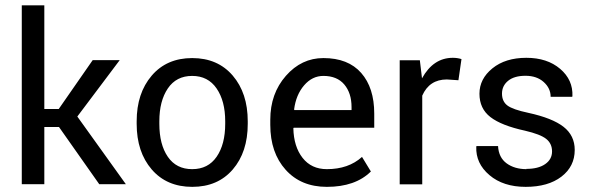

<svg xmlns="http://www.w3.org/2000/svg" viewBox="-20 -706 2269 736"><path d="M149.9 -219.2V0H63.5V-685.5H149.9V-288.1H205.1L335.4 -475.6H439L276.4 -259.3L462.4 0H360.4L206.1 -219.2Z M590.8 -241.2V-231.4Q590.8 -152.3 623.3 -105Q655.8 -57.6 716.8 -57.6Q777.8 -57.6 810.5 -105.2Q843.3 -152.8 843.3 -231.4V-241.2Q843.3 -318.8 810.3 -366.9Q777.3 -415 716.6 -415Q655.8 -415 623.3 -366.9Q590.8 -318.8 590.8 -241.2ZM503.9 -231.4V-241.2Q503.9 -348.6 561.5 -416Q619.1 -483.4 716.8 -483.4Q814.5 -483.4 872.1 -416.3Q929.7 -349.1 929.7 -241.2V-231.4Q929.7 -123 872.3 -56.4Q814.9 10.3 717 10.3Q619.1 10.3 561.5 -56.6Q503.9 -123.5 503.9 -231.4Z M1327.6 -295.4Q1327.6 -349.1 1299.8 -382.1Q1272 -415 1219.7 -415Q1176.8 -415 1145.8 -378.9Q1114.7 -342.8 1107.4 -286.6L1108.4 -284.2H1327.6ZM1232.9 10.3Q1133.8 10.3 1075 -55.2Q1016.1 -120.6 1016.1 -227.5V-247.1Q1016.1 -347.2 1075.9 -415.3Q1135.7 -483.4 1219.7 -483.4Q1314.5 -483.4 1364.5 -426.5Q1414.6 -369.6 1414.6 -270.5V-216.3H1106L1104.5 -214.4Q1106 -144 1139.9 -100.8Q1173.8 -57.6 1232.9 -57.6Q1315.9 -57.6 1367.7 -104.5L1401.9 -48.3H1401.4Q1341.8 10.3 1232.9 10.3Z M1598.6 0.5H1512.2V-475.1H1589.4L1597.7 -405.8Q1641.1 -484.4 1715.8 -484.4Q1733.4 -484.4 1749 -479.5L1737.3 -398.4L1692.9 -401.4Q1626 -401.4 1598.6 -339.4Z M1992.2 -205.1Q1902.3 -224.6 1860.1 -257.1Q1817.9 -289.6 1817.9 -346.7Q1817.9 -403.8 1867.7 -444.1Q1917.5 -484.4 1997.6 -484.4Q2077.6 -484.4 2127.2 -442.1Q2176.8 -399.9 2174.3 -337.4L2173.3 -335H2090.8Q2090.8 -367.7 2064.2 -391.6Q2037.6 -415.5 1994.4 -415.5Q1951.2 -415.5 1927.7 -396.2Q1904.3 -377 1904.3 -347.2Q1904.3 -317.4 1924.8 -301.8Q1945.3 -286.1 2005.4 -273.4Q2097.2 -253.4 2140.1 -220Q2183.1 -186.5 2183.1 -131.3Q2183.1 -67.9 2132.1 -28.8Q2081.1 10.3 1995.1 10.3Q1909.2 10.3 1856.2 -34.7Q1803.2 -79.6 1805.7 -143.6L1806.6 -146H1889.2Q1891.6 -102.1 1922.1 -79.8Q1952.6 -57.6 1998.5 -57.6L1997.6 -58.6Q2043.5 -58.6 2069.8 -76.9Q2096.2 -95.2 2096.2 -125.5Q2096.2 -155.8 2073.7 -173.6Q2051.3 -191.4 1992.2 -205.1Z"/></svg>

Font: Yantramanav
Style: Regular
Weight: 400
Version: Version 1.000;PS 1.0;hotconv 1.0.72;makeotf.lib2.5.5900; ttf